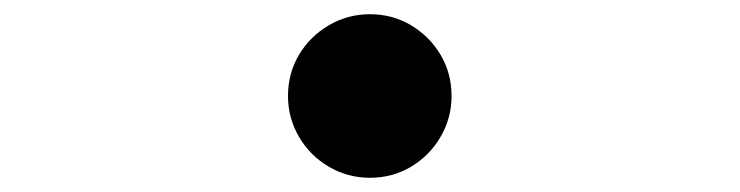

<svg xmlns="http://www.w3.org/2000/svg" viewBox="-20 -515 1040 270"><path d="M500 -265Q469 -265 442.5 -280.5Q416 -296 400.5 -322.5Q385 -349 385 -380Q385 -412 400.5 -438Q416 -464 442.5 -479.5Q469 -495 500 -495Q532 -495 558 -479.5Q584 -464 599.5 -438Q615 -412 615 -380Q615 -349 599.5 -322.5Q584 -296 558 -280.5Q532 -265 500 -265Z"/></svg>

Font: Noto Serif JP ExtraLight ExtraBold
Style: Regular
Weight: 800
Version: Version 2.003-H1;hotconv 1.1.1;makeotfexe 2.6.0